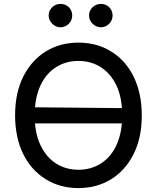

<svg xmlns="http://www.w3.org/2000/svg" viewBox="-20 -956 806 986"><path d="M136.4 -405.2 129.3 -322.4H629.3V-400.6ZM708.1 -363.3C708.1 -518.1 648.1 -632.1 550.1 -692.1C501.1 -722.3 445.3 -737.2 382.8 -737.2C257.8 -737.2 156.2 -675.1 99.8 -563.2C71.7 -507.5 57.5 -440.7 57.5 -363.6C57.5 -209.2 117.5 -95.2 215.6 -35.2C264.6 -5 320.3 9.9 382.8 9.9C507.8 9.9 609.4 -52.2 665.8 -164.1C693.9 -219.8 708.1 -286.2 708.1 -363.3ZM607.6 -363.6C607.6 -242.9 565.3 -158.7 497.5 -116.1C463.8 -94.8 425.4 -84.2 382.8 -84.2C297.6 -84.2 227.3 -127.1 187.9 -210.6C168 -252.1 158 -303.3 158 -363.6C158 -484.4 200.3 -568.5 268.1 -611.2C301.8 -632.5 340.2 -643.1 382.8 -643.1C468 -643.1 538.4 -600.1 578.1 -516.7C597.7 -475.1 607.6 -424 607.6 -363.6ZM290.5 -815.7C324.9 -816.1 351.2 -844.5 350.9 -876.1C351.2 -910.2 324.9 -936.1 290.5 -936.1C258.2 -936.1 229.8 -910.2 229.8 -876.1C229.8 -844.5 258.2 -816.1 290.5 -815.7ZM497.9 -815.7C532.3 -816.1 558.2 -844.5 558.2 -876.1C558.2 -910.2 532.3 -936.1 497.9 -936.1C465.6 -936.1 437.1 -910.2 437.1 -876.1C437.1 -844.5 465.6 -816.1 497.9 -815.7Z"/></svg>

Font: Inter 465
Style: Regular
Weight: 400
Designer: Rasmus Andersson
Foundry: rsms
Version: Version 3.019;Glyphs 3.1.2 (3151)